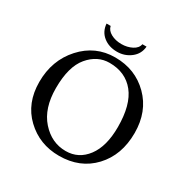

<svg xmlns="http://www.w3.org/2000/svg" viewBox="-181 -963 1104 1131"><g transform="rotate(30 370.5 -397.5)"><path d="M495.1 -805.2Q491.2 -754.4 451.2 -723.1Q411.1 -691.9 358.9 -691.9Q302.7 -691.9 264.9 -722.4Q227.1 -752.9 223.1 -805.2H251Q256.8 -777.3 287.4 -760.7Q317.9 -744.1 358.9 -744.1Q397.9 -744.1 429.9 -760.5Q461.9 -776.9 466.8 -805.2ZM355 -613.8Q272.9 -613.8 213.9 -543.5Q154.8 -473.1 154.8 -327.1Q154.8 -189.9 223.9 -112.1Q293 -34.2 389.2 -34.2Q477.1 -34.2 531.5 -106.7Q585.9 -179.2 585.9 -310.1Q585.9 -461.9 524.9 -537.8Q463.9 -613.8 355 -613.8ZM689 -329.1Q689 -179.2 600.6 -84.7Q512.2 9.8 369.1 9.8Q236.3 9.8 144 -78.1Q51.8 -166 51.8 -310.1Q51.8 -457 142.8 -557.6Q233.9 -658.2 368.2 -658.2Q505.4 -658.2 597.2 -566.7Q689 -475.1 689 -329.1Z"/></g></svg>

Font: Biolilbert
Style: Regular
Weight: 400
Designer: Philipp H. Poll
Foundry: Philipp H. Poll
Version: Version 1.1.0